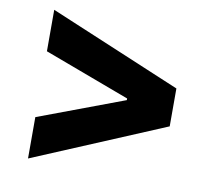

<svg xmlns="http://www.w3.org/2000/svg" viewBox="-68 -661 823 737"><g transform="rotate(10 343.0 -293.0)"><path d="M85.9 -583.1V-421.5L420.5 -296.5V-290.1L85.9 -164.8V-3.6L600.1 -219.5V-367.2Z"/></g></svg>

Font: TID UI Extra Bold
Style: Regular
Weight: 800
Designer: The TID Project Authors
Foundry: Bakken & Bæck
Version: Version 1.001;hotconv 1.0.109;makeotfexe 2.5.65596